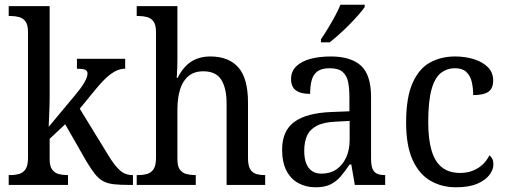

<svg xmlns="http://www.w3.org/2000/svg" viewBox="-20 -786 2153 816"><path d="M17 0V-42H25Q45 -42 62 -47Q79 -52 89 -67.5Q99 -83 99 -114V-650Q99 -680 88.5 -694.5Q78 -709 61 -713.5Q44 -718 25 -718H17V-760H191V-374Q191 -361 190.5 -340Q190 -319 189 -298Q188 -277 187.5 -262.5Q187 -248 187 -247L302 -385Q322 -409 332.5 -425.5Q343 -442 347.5 -453.5Q352 -465 352 -473Q352 -486 341 -490Q330 -494 307 -494V-536H512V-494Q496 -494 480.5 -488Q465 -482 449 -470Q433 -458 416.5 -440.5Q400 -423 382 -401L319 -324L441 -125Q465 -85 488 -63.5Q511 -42 542 -42H545V0H532Q491 0 464 -3Q437 -6 418.5 -16Q400 -26 384 -46Q368 -66 348 -99L257 -258L191 -196V-109Q191 -80 201.5 -65.5Q212 -51 229 -46.5Q246 -42 265 -42H269V0Z M561 0V-42H568Q589 -42 606 -47Q623 -52 633 -67.5Q643 -83 643 -114V-650Q643 -680 632.5 -694.5Q622 -709 605 -713.5Q588 -718 568 -718H561V-760H734V-537Q734 -519 733.5 -501Q733 -483 732 -469.5Q731 -456 731 -455H735Q748 -482 767.5 -503Q787 -524 813.5 -535Q840 -546 874 -546Q952 -546 993 -499.5Q1034 -453 1034 -350V-114Q1034 -83 1043 -67.5Q1052 -52 1068 -47Q1084 -42 1104 -42H1107V0H943V-346Q943 -411 920.5 -447Q898 -483 844 -483Q806 -483 781.5 -463Q757 -443 745.5 -406.5Q734 -370 734 -320V-109Q734 -79 744.5 -65Q755 -51 772 -46.5Q789 -42 809 -42H812V0Z M1321 10Q1281 10 1248.5 -7.5Q1216 -25 1197.5 -60.5Q1179 -96 1179 -150Q1179 -230 1231 -268Q1283 -306 1389 -310L1465 -313V-373Q1465 -410 1459.5 -437.5Q1454 -465 1436 -480.5Q1418 -496 1381 -496Q1347 -496 1329 -482.5Q1311 -469 1304.5 -444.5Q1298 -420 1298 -387Q1258 -387 1237.5 -402Q1217 -417 1217 -450Q1217 -483 1239.5 -504.5Q1262 -526 1300 -536Q1338 -546 1386 -546Q1471 -546 1514 -507Q1557 -468 1557 -373V-114Q1557 -86 1562.5 -70.5Q1568 -55 1581 -48.5Q1594 -42 1614 -42H1617V0H1488L1473 -87H1466Q1447 -59 1428.5 -37Q1410 -15 1385 -2.5Q1360 10 1321 10ZM1346 -48Q1383 -48 1409.5 -66Q1436 -84 1451 -116.5Q1466 -149 1466 -191V-272L1408 -269Q1357 -267 1327.5 -252Q1298 -237 1285.5 -210.5Q1273 -184 1273 -145Q1273 -114 1281 -92.5Q1289 -71 1305.5 -59.5Q1322 -48 1346 -48ZM1344 -619Q1359 -641 1374.5 -666.5Q1390 -692 1404 -718Q1418 -744 1427 -766H1530V-756Q1521 -743 1504 -723.5Q1487 -704 1465.5 -682Q1444 -660 1422 -640.5Q1400 -621 1381 -606H1344Z M1918 10Q1857 10 1809 -18Q1761 -46 1733.5 -106.5Q1706 -167 1706 -265Q1706 -372 1733.5 -433.5Q1761 -495 1808 -520.5Q1855 -546 1914 -546Q1957 -546 1994 -534.5Q2031 -523 2053.5 -500.5Q2076 -478 2076 -444Q2076 -421 2067 -407.5Q2058 -394 2039 -388Q2020 -382 1991 -382Q1991 -414 1984.5 -439.5Q1978 -465 1961.5 -480.5Q1945 -496 1914 -496Q1880 -496 1854 -476Q1828 -456 1814 -406Q1800 -356 1800 -266Q1800 -195 1814 -147Q1828 -99 1858 -75Q1888 -51 1936 -51Q1966 -51 1990.5 -61Q2015 -71 2032.5 -88Q2050 -105 2060 -126Q2068 -120 2072.5 -110.5Q2077 -101 2077 -87Q2077 -65 2060 -42.5Q2043 -20 2008 -5Q1973 10 1918 10Z"/></svg>

Font: Noto Serif Khmer SemiCondensed
Style: Regular
Weight: 400
Width: 4
Designer: Danh Hong and the Monotype Design Team
Foundry: Monotype Imaging Inc.
Version: Version 2.004